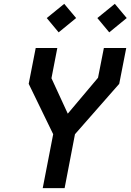

<svg xmlns="http://www.w3.org/2000/svg" viewBox="-20 -980 680 1000"><path d="M202.5 0H316.5L370.5 -281L601 -543.5L637.5 -730H521L490.5 -575L333 -388L248 -572.5L278.5 -730H166L129.5 -543.5L257 -281ZM223.5 -886 285.5 -811.5 376.5 -886 314.5 -960ZM487 -886 549 -811.5 640 -886 578 -960Z"/></svg>

Font: Monaspace Krypton Medium
Style: Italic
Weight: 500
Italic angle: -11°
Designer: Riley Cran & the Lettermatic Team
Foundry: Lettermatic
Version: Version 1.101 (Monaspace Krypton)